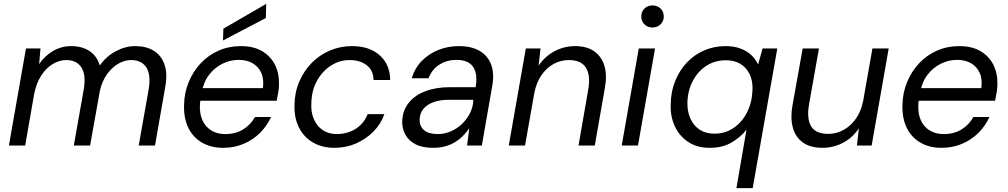

<svg xmlns="http://www.w3.org/2000/svg" viewBox="-20 -751 5202 991"><path d="M26 0 114 -501H189L182 -420Q211 -463 254 -488Q297 -513 347 -513Q384 -513 413.5 -502Q443 -491 464 -469Q485 -447 495 -413Q528 -460 577.5 -486.5Q627 -513 678 -513Q734 -513 773 -489.5Q812 -466 829 -418Q846 -370 832 -297L780 0H696L747 -288Q760 -364 735.5 -402.5Q711 -441 657 -441Q623 -441 591 -422.5Q559 -404 533.5 -369.5Q508 -335 496 -285L445 0H361L412 -288Q425 -364 400.5 -402.5Q376 -441 322 -441Q286 -441 251.5 -420Q217 -399 192 -360Q167 -321 156 -264L110 0Z M1131 12Q1069 12 1022.5 -15Q976 -42 952 -91.5Q928 -141 930 -208Q931 -272 954 -327.5Q977 -383 1016 -424.5Q1055 -466 1108 -489.5Q1161 -513 1223 -513Q1290 -513 1334.5 -486Q1379 -459 1400.5 -414Q1422 -369 1420 -314Q1420 -296 1416 -273Q1412 -250 1408 -231H995L1006 -296H1337Q1343 -343 1328.5 -375Q1314 -407 1284 -424.5Q1254 -442 1212 -442Q1169 -442 1129 -422.5Q1089 -403 1060 -366Q1031 -329 1021 -273L1016 -245Q1006 -190 1018.5 -148Q1031 -106 1063.5 -82.5Q1096 -59 1144 -59Q1196 -59 1235 -83Q1274 -107 1296 -147H1379Q1358 -101 1322.5 -65.5Q1287 -30 1238.5 -9Q1190 12 1131 12ZM1131 -542 1133 -603 1354 -731 1352 -658Z M1706 12Q1643 12 1595.5 -15.5Q1548 -43 1523 -93Q1498 -143 1500 -209Q1501 -275 1525 -330.5Q1549 -386 1589.5 -427Q1630 -468 1683.5 -490.5Q1737 -513 1797 -513Q1887 -513 1940 -465.5Q1993 -418 1994 -338H1908Q1907 -389 1872 -415Q1837 -441 1785 -441Q1732 -441 1687.5 -412Q1643 -383 1615.5 -333Q1588 -283 1587 -216Q1585 -179 1595 -149.5Q1605 -120 1622.5 -100Q1640 -80 1664.5 -69.5Q1689 -59 1718 -59Q1753 -59 1784.5 -70.5Q1816 -82 1840.5 -105.5Q1865 -129 1878 -162H1964Q1946 -111 1907.5 -72Q1869 -33 1817.5 -10.5Q1766 12 1706 12Z M2215 12Q2159 12 2123.5 -7Q2088 -26 2071.5 -57.5Q2055 -89 2056 -126Q2058 -180 2089 -219.5Q2120 -259 2175 -280Q2230 -301 2303 -301H2435Q2443 -349 2434 -380Q2425 -411 2400.5 -426.5Q2376 -442 2336 -442Q2287 -442 2248 -417.5Q2209 -393 2192 -347H2105Q2121 -400 2157.5 -437Q2194 -474 2243.5 -493.5Q2293 -513 2347 -513Q2415 -513 2457 -487.5Q2499 -462 2515.5 -416.5Q2532 -371 2521 -309L2467 0H2391L2402 -89Q2388 -68 2369.5 -49.5Q2351 -31 2328 -17Q2305 -3 2277 4.5Q2249 12 2215 12ZM2240 -59Q2275 -59 2308 -73.5Q2341 -88 2366 -112.5Q2391 -137 2406.5 -168.5Q2422 -200 2423 -233V-236H2298Q2251 -236 2217 -223.5Q2183 -211 2165 -188.5Q2147 -166 2146 -135Q2145 -99 2169 -79Q2193 -59 2240 -59Z M2606 0 2694 -501H2770L2760 -412Q2791 -459 2841 -486Q2891 -513 2948 -513Q3010 -513 3048 -485.5Q3086 -458 3100 -410Q3114 -362 3102 -297L3050 0H2966L3016 -288Q3029 -361 3004.5 -401Q2980 -441 2916 -441Q2874 -441 2837.5 -421Q2801 -401 2775 -363.5Q2749 -326 2738 -272L2690 0Z M3189 0 3277 -501H3361L3273 0ZM3348 -609Q3323 -609 3306.5 -625Q3290 -641 3290 -666Q3290 -691 3306.5 -707Q3323 -723 3348 -723Q3372 -723 3389 -707.5Q3406 -692 3406 -666Q3406 -641 3389 -625Q3372 -609 3348 -609Z M3781 220 3833 -82Q3804 -44 3757 -16Q3710 12 3643 12Q3578 12 3532 -18.5Q3486 -49 3462.5 -100.5Q3439 -152 3442 -215Q3443 -280 3465.5 -334.5Q3488 -389 3526 -429Q3564 -469 3615 -491Q3666 -513 3724 -513Q3769 -513 3802 -500.5Q3835 -488 3857.5 -467Q3880 -446 3893 -418L3916 -501H3992L3865 220ZM3667 -61Q3723 -61 3767 -91Q3811 -121 3836.5 -172.5Q3862 -224 3864 -287Q3866 -333 3849.5 -367.5Q3833 -402 3802 -421Q3771 -440 3727 -440Q3671 -440 3627 -412Q3583 -384 3556.5 -334.5Q3530 -285 3528 -222Q3527 -176 3543.5 -139Q3560 -102 3591.5 -81.5Q3623 -61 3667 -61Z M4225 12Q4162 12 4123.5 -16Q4085 -44 4072 -93Q4059 -142 4070 -205L4123 -501H4207L4156 -213Q4143 -140 4166 -100Q4189 -60 4255 -60Q4297 -60 4333.5 -80Q4370 -100 4397 -137.5Q4424 -175 4435 -229L4483 -501H4567L4479 0H4403L4413 -89Q4382 -41 4332 -14.5Q4282 12 4225 12Z M4839 12Q4777 12 4730.5 -15Q4684 -42 4660 -91.5Q4636 -141 4638 -208Q4639 -272 4662 -327.5Q4685 -383 4724 -424.5Q4763 -466 4816 -489.5Q4869 -513 4931 -513Q4998 -513 5042.5 -486Q5087 -459 5108.5 -414Q5130 -369 5128 -314Q5128 -296 5124 -273Q5120 -250 5116 -231H4703L4714 -296H5045Q5051 -343 5036.5 -375Q5022 -407 4992 -424.5Q4962 -442 4920 -442Q4877 -442 4837 -422.5Q4797 -403 4768 -366Q4739 -329 4729 -273L4724 -245Q4714 -190 4726.5 -148Q4739 -106 4771.5 -82.5Q4804 -59 4852 -59Q4904 -59 4943 -83Q4982 -107 5004 -147H5087Q5066 -101 5030.5 -65.5Q4995 -30 4946.5 -9Q4898 12 4839 12Z"/></svg>

Font: DM Sans 18pt
Style: Italic
Weight: 400
Italic angle: -10°
Designer: Colophon Foundry, Jonny Pinhorn
Foundry: Colophon Foundry
Version: Version 4.004;gftools[0.9.30]